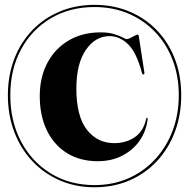

<svg xmlns="http://www.w3.org/2000/svg" viewBox="-20 -748 780 792"><path d="M370 24.5Q292 24.5 226.5 -4Q161 -32.5 113 -83.8Q65 -135 38.8 -204.2Q12.5 -273.5 12.5 -355Q12.5 -436.5 38.8 -504.8Q65 -573 113 -623Q161 -673 226.5 -700.5Q292 -728 370 -728Q448 -728 513.5 -700.5Q579 -673 627 -623.2Q675 -573.5 701.2 -505.2Q727.5 -437 727.5 -355Q727.5 -273 701.2 -203.8Q675 -134.5 627.2 -83.2Q579.5 -32 514 -3.8Q448.5 24.5 370 24.5ZM370 15.5Q445.5 15.5 509 -12.2Q572.5 -40 619.2 -90.2Q666 -140.5 691.8 -208.2Q717.5 -276 717.5 -355.5Q717.5 -434.5 692 -501Q666.5 -567.5 619.8 -616.2Q573 -665 509.5 -692Q446 -719 370 -719Q267.5 -719 189 -672.2Q110.5 -625.5 66.5 -543.5Q22.5 -461.5 22.5 -355.5Q22.5 -248.5 66.5 -164.8Q110.5 -81 189 -32.8Q267.5 15.5 370 15.5ZM589 -257Q583.5 -207.5 556.2 -168.2Q529 -129 484.5 -106Q440 -83 383.5 -83Q310 -83 256.2 -116.5Q202.5 -150 173.2 -210.5Q144 -271 144 -351.5Q144 -429.5 175.5 -488.8Q207 -548 263.5 -581.2Q320 -614.5 395.5 -614.5Q427.5 -614.5 450.2 -607.5Q473 -600.5 486.2 -593.5Q499.5 -586.5 503 -586.5Q507.5 -586.5 517.2 -591.2Q527 -596 536 -600.8Q545 -605.5 547.5 -605.5Q551.5 -605.5 552.5 -599L575.5 -449Q576.5 -441.5 572.5 -441Q567.5 -440 565.5 -447.5Q543.5 -531 508.8 -565Q474 -599 432 -599Q373.5 -599 334.2 -542.2Q295 -485.5 295 -382.5Q295 -269 338.2 -213.2Q381.5 -157.5 451.5 -157.5Q499.5 -157.5 535.8 -182Q572 -206.5 583 -258Q584 -262 586.5 -262Q589.5 -262 589 -257Z"/></svg>

Font: Fraunces 144pt S000
Style: Bold
Weight: 700
Version: Version 1.000; ttfautohint (v1.8.3)